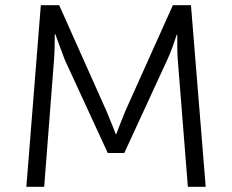

<svg xmlns="http://www.w3.org/2000/svg" viewBox="-20 -723 897 743"><path d="M209 -703 393 -291Q405 -262 415 -237Q425 -212 428 -204H430Q433 -212 442.5 -237Q452 -262 464 -291L649 -703H719L776 0H707L668 -491Q666 -515 666 -547Q666 -579 666 -589H664Q661 -579 649.5 -546.5Q638 -514 627 -491L461 -131H397L231 -491Q222 -514 210 -547Q198 -580 194 -591H192Q192 -581 191.5 -548Q191 -515 189 -491L151 0H82L138 -703Z"/></svg>

Font: Museo Sans Light
Style: Regular
Weight: 300
Designer: Jos Buivenga
Foundry: Jos Buivenga & Rosetta Type Foundry (extension, remastering)
Version: Version 3.600;PS 1.000;hotconv 1.0.88;makeotf.lib2.5.647800;